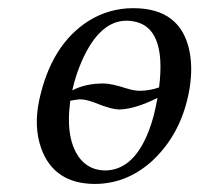

<svg xmlns="http://www.w3.org/2000/svg" viewBox="-20 -441 490 472"><path d="M76.2 -193.8Q105.5 -331.1 197.8 -389.6Q248 -420.9 307.6 -420.9Q424.3 -420.9 445.8 -315.4Q455.6 -266.6 442.9 -207Q421.9 -107.9 353 -44.4Q291.5 10.7 213.9 11.2Q113.3 11.2 81.5 -75.7Q62.5 -128.9 76.2 -193.8ZM371.1 -226.1Q390.1 -378.4 303.7 -389.2Q297.9 -390.1 291 -390.1Q224.6 -390.1 180.7 -290Q166 -256.3 157.7 -218.8Q189.9 -235.8 234.4 -235.8Q253.4 -235.8 291.5 -223.6Q309.1 -217.8 325.2 -217.8Q349.1 -218.3 371.1 -226.1ZM152.8 -193.4Q139.6 -96.2 178.2 -49.3Q201.2 -22.5 237.8 -22Q303.2 -22 340.3 -106Q354 -136.7 362.3 -175.8Q365.2 -189.9 367.2 -200.2Q310.5 -172.4 273.4 -171.9Q253.4 -171.9 211.9 -189Q190.9 -196.8 176.8 -196.8Q171.4 -196.8 152.8 -193.4Z"/></svg>

Font: Linux Libertine Display Slanted O
Style: Slanted
Weight: 400
Designer: Philipp H. Poll
Foundry: Philipp H. Poll
Version: Version 5.0.9